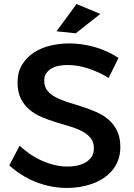

<svg xmlns="http://www.w3.org/2000/svg" viewBox="-20 -924 662 951"><path d="M518 -538Q473 -566 419.8 -584Q366.5 -602 313 -602Q294.5 -602 274.2 -598.5Q254 -595 237.2 -586Q220.5 -577 209.8 -562Q199 -547 199 -524Q199 -494 215.2 -474.5Q231.5 -455 258 -441.2Q284.5 -427.5 318.2 -417.2Q352 -407 387.5 -395.5Q423 -384 456.8 -369.2Q490.5 -354.5 517 -332Q543.5 -309.5 559.8 -276.5Q576 -243.5 576 -196Q576 -160 565.2 -131Q554.5 -102 535.5 -79.5Q516.5 -57 491 -40.5Q465.5 -24 436 -13.5Q406.5 -3 375 2Q343.5 7 312 7Q272.5 7 233.8 -0.5Q195 -8 158.5 -22.2Q122 -36.5 88.5 -57.5Q55 -78.5 26 -105L77 -202Q100.5 -180.5 128 -161.5Q155.5 -142.5 186 -128.8Q216.5 -115 249 -107Q281.5 -99 314 -99Q336 -99 359 -103.2Q382 -107.5 401.2 -118Q420.5 -128.5 432.8 -146Q445 -163.5 445 -190Q445 -220.5 428.8 -240.5Q412.5 -260.5 386 -274.2Q359.5 -288 325.5 -298Q291.5 -308 256 -319Q220.5 -330 186.5 -344.2Q152.5 -358.5 126 -380.8Q99.5 -403 83.2 -435.5Q67 -468 67 -515Q67 -567.5 90 -604.5Q113 -641.5 149.5 -664.8Q186 -688 231.5 -698.5Q277 -709 322 -709Q386 -709 449.8 -690.8Q513.5 -672.5 567 -637ZM359 -904 477 -855 355 -759 260 -769Z"/></svg>

Font: Argentum Sans
Style: Regular
Weight: 400
Designer: Julieta Ulanovsky, Owen Earl, Chris M. Simpson, Rasmus Andersson, Cristiano Sobral
Foundry: The Argentum Sans Project Authors
Version: Version 3.135; ttfautohint (v1.8.4.7-5d5b-dirty)